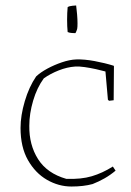

<svg xmlns="http://www.w3.org/2000/svg" viewBox="-20 -674 479 701"><path d="M241 7Q194 7 151.5 -17.5Q109 -42 82 -89.5Q55 -137 55 -207Q55 -252 70.5 -304.5Q86 -357 112 -395Q128 -410 153 -423.5Q178 -437 206 -446.5Q234 -456 258 -457Q288 -458 325.5 -451Q363 -444 395 -434L396 -432L395 -308L378 -306L374 -310L365 -413Q351 -417 330.5 -421.5Q310 -426 289.5 -429Q269 -432 254 -431Q225 -429 194.5 -417Q164 -405 140 -388Q115 -354 101 -306.5Q87 -259 87 -215Q86 -145 119 -93Q152 -41 222 -21Q276 -19 315 -30.5Q354 -42 392 -66L402 -51Q383 -35 362 -23Q341 -11 318 -2Q285 7 241 7ZM227 -557Q225 -577 225 -602Q225 -627 227 -648Q233 -652 245 -653Q251 -654 258 -654Q260 -639 261.5 -621Q263 -603 263 -589Q263 -575 262 -570Q262 -568 259 -560.5Q256 -553 255 -553Q251 -553 242.5 -553.5Q234 -554 227 -557Z"/></svg>

Font: Labrada ExtraLight
Style: Regular
Weight: 200
Designer: Mercedes Jáuregui
Foundry: Omnibus-Type Team
Version: Version 1.000; ttfautohint (v1.8.4.7-5d5b)